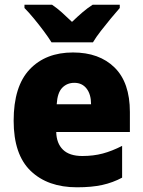

<svg xmlns="http://www.w3.org/2000/svg" viewBox="-20 -786 608 816"><path d="M290 -563Q402 -563 467 -499Q532 -435 532 -310V-225H219Q220 -177 247.5 -150Q275 -123 330 -123Q377 -123 416.5 -133.5Q456 -144 499 -166V-31Q460 -10 415 0Q370 10 307 10Q183 10 110.5 -59.5Q38 -129 38 -273Q38 -419 106 -491Q174 -563 290 -563ZM296 -434Q265 -434 244.5 -413Q224 -392 221 -343H367Q367 -385 348 -409.5Q329 -434 296 -434ZM199 -606Q186 -627 165.5 -654.5Q145 -682 123 -708.5Q101 -735 84 -752V-766H201Q223 -751 242.5 -733.5Q262 -716 286 -693Q310 -716 331 -734Q352 -752 374 -766H489V-752Q473 -734 451.5 -708Q430 -682 409 -655Q388 -628 375 -606Z"/></svg>

Font: Noto Sans Lao Looped SemiCondensed Black
Style: Regular
Weight: 900
Width: 4
Designer: Mark Frömberg, Ben Mitchell
Foundry: The Fontpad Ltd
Version: Version 1.002; ttfautohint (v1.8.4.7-5d5b)